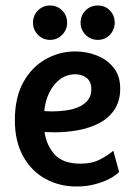

<svg xmlns="http://www.w3.org/2000/svg" viewBox="-20 -674 491 698"><path d="M258 4Q196 4 145 -24Q94 -52 64 -106Q34 -160 34 -237Q34 -319 64.5 -374.5Q95 -430 145.5 -458.5Q196 -487 253 -487Q294 -487 331.5 -472.5Q369 -458 393 -428Q417 -398 417 -352Q417 -307 396.5 -276Q376 -245 342 -227Q308 -209 265.5 -201Q223 -193 179 -193L142 -194Q149 -145 179 -112Q209 -79 273 -79Q314 -79 343 -94Q372 -109 392 -126L413 -49Q401 -36 378 -24Q355 -12 324.5 -4Q294 4 258 4ZM141 -270 169 -269Q191 -269 216 -272Q241 -275 262.5 -283.5Q284 -292 298 -308Q312 -324 312 -349Q312 -378 294.5 -391Q277 -404 254 -404Q223 -404 198.5 -386Q174 -368 159 -337Q144 -306 141 -270ZM336 -529Q309 -529 291 -547.5Q273 -566 273 -591Q273 -618 291 -636Q309 -654 336 -654Q362 -654 379.5 -636Q397 -618 397 -591Q397 -566 379.5 -547.5Q362 -529 336 -529ZM162 -529Q136 -529 118 -547.5Q100 -566 100 -591Q100 -618 118 -636Q136 -654 162 -654Q188 -654 206 -636Q224 -618 224 -591Q224 -566 206 -547.5Q188 -529 162 -529Z"/></svg>

Font: Kreon Medium
Style: Regular
Weight: 500
Version: Version 2.002